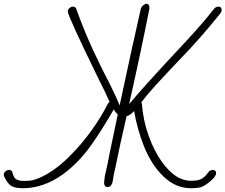

<svg xmlns="http://www.w3.org/2000/svg" viewBox="-127 -982 1187 1011"><path d="M-104 -50Q-107 -55 -107 -63Q-107 -72 -98.5 -79.5Q-90 -87 -79 -87Q-68 -87 -63 -79Q-56 -45 -39.5 -37Q-23 -29 -4.5 -29.5Q14 -30 20 -30Q48 -30 89 -49Q161 -83 230.5 -150.5Q300 -218 354.5 -294.5Q409 -371 441 -436Q442 -438 446 -442L450 -446L441 -465Q437 -477 383 -585Q230 -899 230 -922Q230 -931 238.5 -939Q247 -947 257 -947Q268 -947 273 -939Q320 -810 364 -716Q408 -622 456 -530Q490 -461 503 -427Q569 -737 615 -938Q619 -948 628 -955Q637 -962 645 -962Q660 -962 660 -938Q617 -719 553 -434Q637 -533 742 -646Q847 -758 900 -816.5Q953 -875 1003 -939Q1013 -947 1023 -947Q1040 -947 1040 -930Q1040 -919 1032 -910Q951 -809 873 -725L833 -683Q741 -586 693.5 -534Q646 -482 617 -443L620 -436Q627 -348 655 -269Q683 -190 723.5 -132.5Q764 -75 809 -49Q843 -30 879 -30Q915 -30 934 -40Q953 -50 973 -79Q983 -87 992 -87Q1011 -87 1011 -70Q1011 -55 986.5 -33Q962 -11 940 0Q922 9 878 9Q798 9 734 -52.5Q670 -114 631 -212Q596 -301 579 -397Q559 -376 545 -372H540L521 -288Q505 -219 497 -178L478 -88Q469 -52 468 -36Q463 3 438 3Q423 3 421 -18Q424 -58 432 -85Q440 -120 450 -173L493 -379Q481 -390 472 -406Q398 -277 338.5 -198Q279 -119 204 -64Q102 9 -6 9Q-48 9 -67 -2.5Q-86 -14 -104 -50Z"/></svg>

Font: Bad Script
Style: Regular
Weight: 400
Italic angle: -10°
Designer: Roman Shchyukin (Gaslight Type Foundry), Cyreal (Charset Expansion)
Foundry: Gaslight
Version: Version 2.000